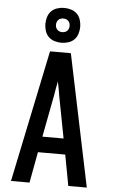

<svg xmlns="http://www.w3.org/2000/svg" viewBox="-64 -1024 627 1065"><g transform="rotate(5 250.0 -491.0)"><path d="M39 0 192 -735H308L461 0H358L326 -172H174L142 0ZM309 -260 265 -490Q262 -511 258 -531.5Q254 -552 250 -572Q246 -552 242 -531.5Q238 -511 235 -490L191 -260ZM250 -788Q231 -788 211.5 -794Q192 -800 178.5 -813.5Q165 -827 159 -846.5Q153 -866 153 -885Q153 -904 159 -923.5Q165 -943 178.5 -956.5Q192 -970 211.5 -976Q231 -982 250 -982Q269 -982 288.5 -976Q308 -970 321.5 -956.5Q335 -943 341 -923.5Q347 -904 347 -885Q347 -866 341 -846.5Q335 -827 321.5 -813.5Q308 -800 288.5 -794Q269 -788 250 -788ZM250 -847Q258 -847 265 -849.5Q272 -852 277.5 -857.5Q283 -863 285.5 -870Q288 -877 288 -885Q288 -893 285.5 -900Q283 -907 277.5 -912.5Q272 -918 265 -920.5Q258 -923 250 -923Q242 -923 235 -920.5Q228 -918 222.5 -912.5Q217 -907 214.5 -900Q212 -893 212 -885Q212 -877 214.5 -870Q217 -863 222.5 -857.5Q228 -852 235 -849.5Q242 -847 250 -847Z"/></g></svg>

Font: Iosevka Term Semibold
Style: Regular
Weight: 600
Monospace: yes
Designer: Belleve Invis
Foundry: Belleve Invis
Version: Version 31.4.0